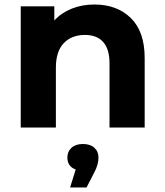

<svg xmlns="http://www.w3.org/2000/svg" viewBox="-20 -566 731 852"><path d="M622 -308V0H466V-284Q466 -348 438 -379.5Q410 -411 357 -411Q298 -411 263 -374.5Q228 -338 228 -266V0H72V-538H221V-475Q252 -509 298 -527.5Q344 -546 399 -546Q499 -546 560.5 -486Q622 -426 622 -308ZM417 133Q417 164 399 198L364 266H291L316 186Q298 180 288.5 166.5Q279 153 279 133Q279 106 297.5 89.5Q316 73 348 73Q380 73 398.5 89.5Q417 106 417 133Z"/></svg>

Font: Idrija
Style: Bold
Weight: 700
Designer: Julieta Ulanovsky
Foundry: Julieta Ulanovsky
Version: Version 7.200